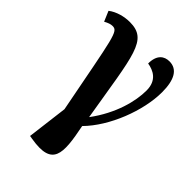

<svg xmlns="http://www.w3.org/2000/svg" viewBox="-230 -641 959 959"><g transform="rotate(45 249.0 -162.0)"><path d="M176 215C344 243 341 162 307 -7C403 -104 470 -278 470 -409C470 -496 443 -544 387 -544C351 -544 319 -523 319 -461C361 -454 409 -432 409 -360C409 -284 381 -172 300 -63C236 -442 237 -543 108 -543C71 -543 25 -532 -7 -507L16 -453C34 -463 48 -468 61 -468C101 -468 101 -436 185 -4L158 212Z"/></g></svg>

Font: Noto Serif Condensed
Style: Bold
Weight: 700
Width: 3
Designer: Monotype Design Team
Foundry: Monotype Imaging Inc.
Version: Version 2.015